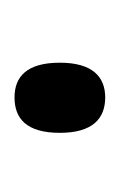

<svg xmlns="http://www.w3.org/2000/svg" viewBox="31 -192 168 271"><g transform="rotate(-90 115.5 -57.0)"><path d="M113 7C142 7 162 -11 162 -57C162 -104 142 -121 113 -121C83 -121 63 -104 63 -57C63 -11 83 7 113 7Z"/></g></svg>

Font: Noto Serif Display Condensed Medium
Style: Regular
Weight: 500
Width: 3
Designer: Monotype Design Team
Foundry: Monotype Imaging Inc.
Version: Version 2.009